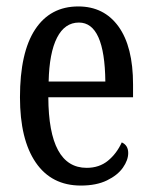

<svg xmlns="http://www.w3.org/2000/svg" viewBox="-20 -566 471 596"><path d="M42 -264Q42 -403 89 -474.5Q136 -546 223 -546Q303 -546 348 -483.5Q393 -421 393 -304V-264H130Q131 -45 249 -45Q288 -45 315 -67Q342 -89 358 -124Q378 -115 378 -91Q378 -69 361.5 -45.5Q345 -22 312 -6Q279 10 231 10Q140 10 91 -61.5Q42 -133 42 -264ZM307 -313Q305 -496 225 -496Q181 -496 157 -449Q133 -402 131 -313Z"/></svg>

Font: Noto Serif Cond
Style: Regular
Weight: 400
Width: 3
Designer: Monotype Design Team
Foundry: Monotype Imaging Inc.
Version: Version 1.001